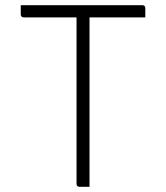

<svg xmlns="http://www.w3.org/2000/svg" viewBox="-20 -720 640 740"><path d="M60 -700H529Q534 -700 537 -697Q540 -694 540 -689Q540 -679 540 -671Q540 -663 540 -653H71Q68 -653 65.5 -654.5Q63 -656 61.5 -658.5Q60 -661 60 -664Q60 -674 60 -682Q60 -690 60 -700ZM325 0Q315 0 305.5 0Q296 0 286 0Q281 0 278 -3Q275 -6 275 -11Q275 -95 275 -178.5Q275 -262 275 -345.5Q275 -429 275 -512.5Q275 -596 275 -680H331L325 -669Q325 -640 325 -611Q325 -582 325 -552.5Q325 -523 325 -494Q325 -429 325 -363Q325 -297 325 -231.5Q325 -166 325 -100Q325 -74 325 -49Q325 -24 325 0Z"/></svg>

Font: Recursive Monospace Light
Style: Regular
Weight: 300
Version: Version 1.047